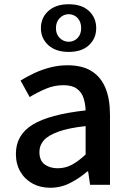

<svg xmlns="http://www.w3.org/2000/svg" viewBox="-20 -872 615 906"><path d="M217 14Q170 14 133.5 -6Q97 -26 76 -62Q55 -98 55 -146Q55 -235 133.5 -283.5Q212 -332 384 -351Q383 -383 374 -410Q365 -437 342.5 -453.5Q320 -470 279 -470Q236 -470 196 -453Q156 -436 120 -414L77 -492Q106 -510 141 -526.5Q176 -543 216 -553.5Q256 -564 299 -564Q368 -564 412 -536.5Q456 -509 477.5 -457Q499 -405 499 -331V0H405L396 -63H392Q355 -31 311 -8.5Q267 14 217 14ZM252 -78Q288 -78 319 -94.5Q350 -111 384 -143V-277Q303 -268 255 -250.5Q207 -233 186.5 -209.5Q166 -186 166 -155Q166 -114 191 -96Q216 -78 252 -78ZM304 -627Q243 -627 208 -659Q173 -691 173 -739Q173 -788 208 -820Q243 -852 304 -852Q366 -852 400 -820Q434 -788 434 -739Q434 -691 400 -659Q366 -627 304 -627ZM304 -675Q329 -675 346 -692.5Q363 -710 363 -739Q363 -769 346 -787Q329 -805 304 -805Q280 -805 262 -787Q244 -769 244 -739Q244 -710 262 -692.5Q280 -675 304 -675Z"/></svg>

Font: Noto Sans JP Thin Medium
Style: Regular
Weight: 500
Version: Version 2.004-H2;hotconv 1.0.118;makeotfexe 2.5.65603